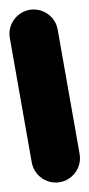

<svg xmlns="http://www.w3.org/2000/svg" viewBox="-84 -755 368 790"><g transform="rotate(-10 100.0 -360.0)"><path d="M0 -100H200V-620H0ZM100 -200Q73 -200 50 -186.5Q27 -173 13.5 -150Q0 -127 0 -100Q0 -73 13.5 -50Q27 -27 50 -13.5Q73 0 100 0Q127 0 150 -13.5Q173 -27 186.5 -50Q200 -73 200 -100Q200 -127 186.5 -150Q173 -173 150 -186.5Q127 -200 100 -200ZM100 -720Q73 -720 50 -706.5Q27 -693 13.5 -670Q0 -647 0 -620Q0 -593 13.5 -570Q27 -547 50 -533.5Q73 -520 100 -520Q127 -520 150 -533.5Q173 -547 186.5 -570Q200 -593 200 -620Q200 -647 186.5 -670Q173 -693 150 -706.5Q127 -720 100 -720Z"/></g></svg>

Font: Wavefont ExtraBold
Style: Regular
Weight: 800
Monospace: yes
Version: Version 3.005;gftools[0.9.33]